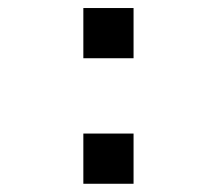

<svg xmlns="http://www.w3.org/2000/svg" viewBox="-20 -520 540 478"><path d="M312.5 -375H187.5V-500H312.5ZM187.5 -187.5H312.5V-62.5H187.5Z"/></svg>

Font: 寒蝉点阵体 16px
Style: Regular
Weight: 400
Designer: Designed by Warren2060
Foundry: ChillType
Version: Version 1.000